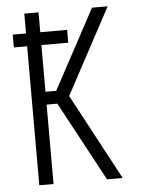

<svg xmlns="http://www.w3.org/2000/svg" viewBox="-53 -777 605 819"><g transform="rotate(-5 250.0 -367.5)"><path d="M82 0V-595H25V-650H82V-735H143V-650H258V-595H143V-395H189L372 -735H439L242 -368L439 0H372L189 -340H143V0Z"/></g></svg>

Font: Iosevka Term Light
Style: Regular
Weight: 300
Monospace: yes
Designer: Belleve Invis
Foundry: Belleve Invis
Version: Version 9.0.1; ttfautohint (v1.8.3)